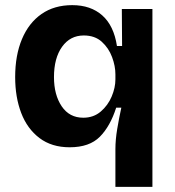

<svg xmlns="http://www.w3.org/2000/svg" viewBox="-20 -559 680 747"><path d="M429 168V21Q429 -15 436 -57Q443 -99 452 -140H432Q409 -68 368.5 -27Q328 14 251 14Q181 14 133.5 -22Q86 -58 62.5 -119.5Q39 -181 39 -259Q39 -344 65.5 -407Q92 -470 141.5 -504.5Q191 -539 261 -539Q333 -539 378 -499Q423 -459 435 -380H455L454 -524H573V168ZM304 -101Q344 -101 372 -125Q400 -149 414.5 -183.5Q429 -218 429 -250V-270Q429 -302 416 -337Q403 -372 376 -396.5Q349 -421 306 -421Q253 -421 221.5 -377Q190 -333 190 -259Q190 -190 220 -145.5Q250 -101 304 -101Z"/></svg>

Font: Bricolage Grotesque 12pt Bricolage Grotesque 10pt Regular
Style: Bold
Weight: 700
Designer: Mathieu Triay
Foundry: Atelier Triay
Version: Version 1.001; ttfautohint (v1.8.4.7-5d5b);gftools[0.9.33.de